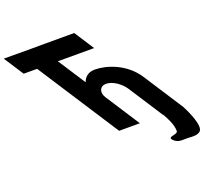

<svg xmlns="http://www.w3.org/2000/svg" viewBox="-577 -917 1400 1308"><g transform="rotate(-20 123.0 -263.5)"><path d="M-326.6 -732.7H-423.9L-331.4 -589.9H-234.1L146.6 -2.1H297.1L137.4 -248.6C109.3 -292 126.6 -333.6 171.6 -333.6C220.1 -333.6 276.8 -292 304.9 -248.6L464.5 -2.1H466.4C485.9 31.9 514.4 83.7 515.2 132.2C516 161.1 436.4 145.8 466.4 178.9C498.9 214.6 536.5 201.9 574.7 204.4C612.1 207 636.9 208.2 658.3 191.7C694.5 163.6 636.5 38.7 614.3 -2.1H615L428.9 -289.4C350.2 -411 212.9 -450.9 133 -450.9C85.4 -450.9 58 -426.3 46.1 -392.3H44.4L-83.6 -589.9H179.4L86.9 -732.7H-176.1L-175.9 -732.3H-326.3Z"/></g></svg>

Font: Hussar
Style: BdOpOblSeven
Weight: 700
Foundry: Cannot Into Space Fonts
Version: Version 2.00